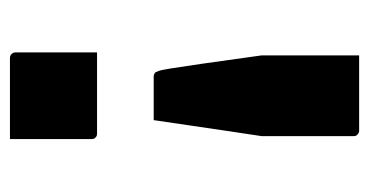

<svg xmlns="http://www.w3.org/2000/svg" viewBox="-200 -540 749 390"><g transform="rotate(90 175.0 -345.5)"><path d="M224.5 -282.7H135.7Q132.7 -282.7 131.2 -283.7Q129.7 -284.7 127.7 -285.7Q126.7 -287.7 124.8 -292.4Q122.8 -297.1 119.6 -316.9Q116.4 -336.6 110.1 -380.1Q103.9 -423.5 93 -502V-590Q93 -618 93 -645Q93 -672 93 -700Q121.7 -700 159.7 -700Q197.7 -700 246 -700Q249.1 -700 251.3 -698.5Q253.6 -697 255.3 -695Q257 -693 257 -689V-502Q251.5 -466 246.1 -429.2Q240.7 -392.3 235.3 -355.9Q229.9 -319.5 224.5 -282.7ZM263 9.3Q234.3 9.3 207.7 9.3Q181 9.3 154.3 9.3Q127.7 9.3 98 9.3Q95 9.3 92.5 7.8Q90 6.3 88.5 3.8Q87 1.3 87 -1.7V-167.6Q116.7 -167.6 143.3 -167.6Q170 -167.6 196.7 -167.6Q223.3 -167.6 252 -167.6Q256 -167.6 258 -166.1Q260 -164.6 261.5 -162.6Q263 -160.6 263 -156.6Z"/></g></svg>

Font: Recursive Sans Linear Light
Style: Regular
Weight: 300
Version: Version 1.085